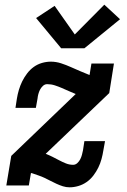

<svg xmlns="http://www.w3.org/2000/svg" viewBox="-20 -791 540 819"><path d="M277 8Q262 8 248 3.5Q234 -1 221 -7Q208 -13 195.5 -19.5Q183 -26 170.5 -32Q158 -38 144.5 -42.5Q131 -47 117 -52L112 -53L103 0H7L28 -126L303 -390Q288 -396 273.5 -402.5Q259 -409 244 -415.5Q229 -422 213.5 -427Q198 -432 181 -432Q171 -432 163 -424.5Q155 -417 150.5 -408Q146 -399 143.5 -389.5Q141 -380 140 -370L133 -331H46L52 -370Q55 -389 60.5 -407.5Q66 -426 74.5 -443.5Q83 -461 95.5 -477.5Q108 -494 124 -505.5Q140 -517 159 -522.5Q178 -528 197 -528Q219 -528 240.5 -521Q262 -514 282 -505Q302 -496 322 -487.5Q342 -479 362 -471L370 -520H466L446 -394L175 -135Q190 -129 204 -122Q218 -115 232 -107.5Q246 -100 261 -94Q276 -88 292 -88Q302 -88 310 -95.5Q318 -103 322.5 -112Q327 -121 329.5 -130.5Q332 -140 334 -150L340 -189H428L421 -150Q418 -131 413 -112.5Q408 -94 399.5 -76.5Q391 -59 378.5 -42.5Q366 -26 349.5 -14.5Q333 -3 314 2.5Q295 8 277 8ZM340 -585H241L134 -714L213 -766L299 -644L425 -771L492 -709Z"/></svg>

Font: Iosevka Gothic
Style: Bold Italic
Weight: 700
Italic angle: -9°
Monospace: yes
Designer: Belleve Invis
Foundry: Belleve Invis
Version: Version 15.5.1; ttfautohint (v1.8.4)